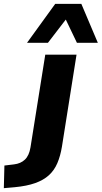

<svg xmlns="http://www.w3.org/2000/svg" viewBox="-128 -788 530 1001"><path d="M-108 193 -105 75 -55 69Q-20 65 2 44Q24 23 31 -20L108 -503H271L195 -24Q187 25 171 62.5Q155 100 127 125.5Q99 151 55.5 166.5Q12 182 -51 188ZM13 -565 160 -768H296L382 -565H273L215 -686L122 -565Z"/></svg>

Font: Nunito Sans 7pt ExtraBold
Style: Italic
Weight: 800
Italic angle: -9°
Designer: Vernon Adams
Foundry: Vernon Adams
Version: Version 3.101;gftools[0.9.27]